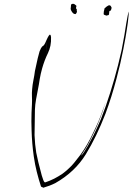

<svg xmlns="http://www.w3.org/2000/svg" viewBox="-20 -970 700 1012"><path d="M225.6 -759.8Q239.3 -790 244.1 -787.1Q249 -783.2 249 -773.4Q251 -727.5 232.4 -689.5Q213.9 -651.4 202.1 -609.4Q194.3 -582 189.5 -553.7Q185.5 -525.4 179.7 -497.1Q174.8 -471.7 169.9 -445.3Q165 -418.9 164.1 -391.6Q164.1 -338.9 163.1 -323.2Q162.1 -306.6 162.1 -257.8Q164.1 -208 170.9 -166Q178.7 -124 200.2 -44.9Q202.1 -37.1 208 -21.5Q213.9 -6.8 218.8 -8.8Q230.5 -12.7 242.2 -17.6Q253.9 -22.5 265.6 -28.3Q288.1 -40 308.6 -53.7Q329.1 -68.4 348.6 -87.9Q364.3 -101.6 403.3 -153.3Q441.4 -206.1 470.7 -269.5Q502 -332 519.5 -383.8Q538.1 -435.5 538.1 -435.5Q538.1 -435.5 529.3 -409.2Q521.5 -382.8 508.8 -349.6Q502 -331.1 494.1 -313.5Q487.3 -295.9 479.5 -280.3Q440.4 -198.2 421.9 -172.9Q404.3 -146.5 405.3 -145.5Q402.3 -146.5 411.1 -153.3Q419.9 -161.1 442.4 -200.2Q455.1 -222.7 472.7 -256.8Q489.3 -290 511.7 -341.8Q539.1 -411.1 561.5 -483.4Q584 -554.7 602.5 -627.9Q612.3 -667 621.1 -706.1Q628.9 -746.1 635.7 -785.2Q637.7 -793.9 645.5 -846.7Q654.3 -900.4 659.2 -909.2Q659.2 -909.2 657.2 -882.8Q655.3 -856.4 648.4 -814.5Q643.6 -780.3 629.9 -710Q616.2 -638.7 593.8 -554.7Q582 -509.8 567.4 -462.9Q552.7 -416 536.1 -371.1Q489.3 -250 432.6 -157.2Q375 -63.5 271.5 -4.9Q255.9 2.9 240.2 8.8Q223.6 14.6 208 19.5Q210.9 21.5 210.9 21.5Q210.9 21.5 205.1 17.6Q194.3 12.7 196.3 13.7Q183.6 -25.4 173.8 -64.5Q164.1 -103.5 158.2 -144.5Q148.4 -212.9 146.5 -282.2Q145.5 -305.7 145.5 -330.1Q145.5 -376 148.4 -420.9Q149.4 -441.4 148.4 -460.9Q147.5 -480.5 149.4 -500Q151.4 -524.4 156.2 -547.9Q161.1 -571.3 164.1 -595.7Q181.6 -678.7 188.5 -699.2Q196.3 -718.8 202.1 -724.6Q207 -727.5 211.9 -732.4Q216.8 -738.3 225.6 -759.8Q225.6 -759.8 225.6 -729.5Q226.6 -699.2 226.6 -679.7Q226.6 -679.7 225.6 -759.8ZM382.8 -937.5Q381.8 -934.6 380.9 -930.7Q380.9 -925.8 380.9 -925.8Q380.9 -925.8 381.8 -923.8Q382.8 -922.9 383.8 -922.9Q384.8 -921.9 384.8 -918.9Q383.8 -915 385.7 -908.2Q383.8 -901.4 380.9 -898.4Q378.9 -895.5 376 -895.5Q375 -895.5 374 -896.5Q368.2 -895.5 359.4 -907.2Q351.6 -919.9 353.5 -920.9Q352.5 -920.9 352.5 -924.8Q352.5 -927.7 353.5 -932.6Q353.5 -945.3 356.4 -947.3Q357.4 -949.2 361.3 -949.2Q362.3 -950.2 363.3 -950.2Q367.2 -950.2 372.1 -948.2Q377.9 -944.3 380.9 -941.4Q383.8 -938.5 382.8 -937.5ZM562.5 -914.1Q559.6 -913.1 557.6 -912.1Q556.6 -912.1 556.6 -911.1Q556.6 -912.1 555.7 -905.3Q554.7 -898.4 554.7 -895.5Q554.7 -892.6 551.8 -890.6Q547.9 -889.6 541 -887.7Q534.2 -889.6 530.3 -891.6Q527.3 -892.6 526.4 -895.5Q526.4 -896.5 526.4 -897.5Q526.4 -901.4 527.3 -909.2Q529.3 -920.9 530.3 -921.9Q527.3 -923.8 541 -934.6Q551.8 -942.4 555.7 -942.4Q557.6 -942.4 558.6 -941.4Q561.5 -941.4 563.5 -938.5Q566.4 -934.6 568.4 -928.7Q566.4 -920.9 565.4 -918Q564.5 -914.1 562.5 -914.1Z"/></svg>

Font: Margalida Font
Style: Regular
Weight: 400
Designer: Mateu Riera. mateurierasureda@hotmail.com
Version: Version 1.0